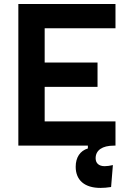

<svg xmlns="http://www.w3.org/2000/svg" viewBox="-20 -713 626 940"><path d="M471.7 207C486.8 207 505.9 205.6 523.9 202.6L532.7 95.2C518.1 98.6 503.9 100.6 492.7 100.6C464.4 100.6 448.2 86.4 448.2 61.5C448.2 22.5 481 0 537.1 0H545.4V-118.7H198.7V-287.6H457.5V-406.7H198.7V-574.7H545.4V-693.4H69.8V0H410.2V13.7C372.1 25.4 350.6 57.6 350.6 103.5C350.6 169.4 394.5 207 471.7 207Z"/></svg>

Font: CaskaydiaCove Nerd Font
Style: Bold
Weight: 700
Designer: Aaron Bell
Foundry: Saja Typeworks
Version: Version 2111.1;Nerd Fonts 2.3.0